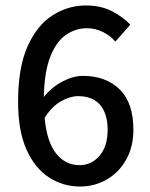

<svg xmlns="http://www.w3.org/2000/svg" viewBox="-20 -669 546 701"><path d="M272 12Q210 12 158.5 -21.5Q107 -55 76.5 -123.5Q46 -192 46 -297Q46 -423 81 -500.5Q116 -578 172.5 -613.5Q229 -649 293 -649Q348 -649 388 -628.5Q428 -608 456 -579L401 -517Q383 -539 355 -552.5Q327 -566 298 -566Q256 -566 221 -542Q186 -518 164 -463Q142 -408 140 -315Q169 -351 208 -371.5Q247 -392 283 -392Q366 -392 416.5 -343Q467 -294 467 -195Q467 -133 440.5 -86Q414 -39 369.5 -13.5Q325 12 272 12ZM265 -318Q236 -318 203 -299.5Q170 -281 143 -239Q151 -151 185 -108.5Q219 -66 271 -66Q314 -66 343.5 -100.5Q373 -135 373 -195Q373 -254 345.5 -286Q318 -318 265 -318Z"/></svg>

Font: Assistant SemiBold
Style: Regular
Weight: 600
Designer: Hebrew By Ben Nathan, Latin by Paul Hunt
Version: Version 3.000